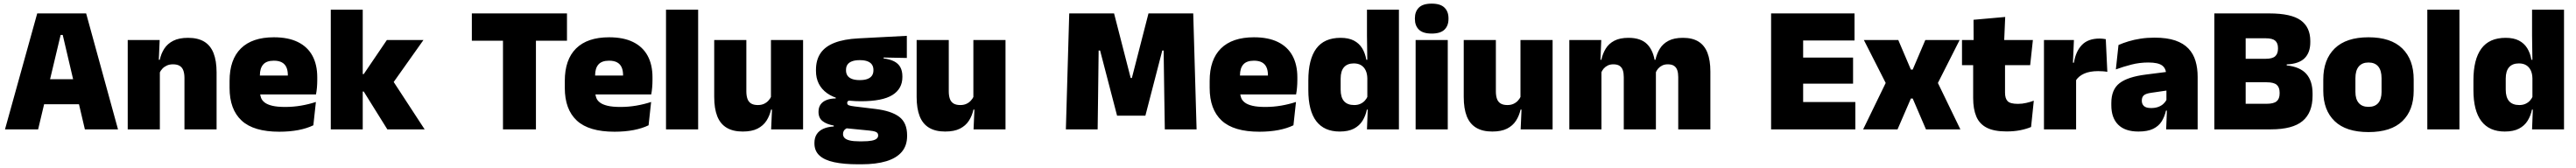

<svg xmlns="http://www.w3.org/2000/svg" viewBox="-20 -713 14189 926"><path d="M7.5 0 185 -639H454.5L630 0H447.5L325.5 -520.5H314L190 0ZM175 -138.5V-276.5H461.5V-138.5Z M996 0V-283Q996 -306.5 990.2 -323.5Q984.5 -340.5 970.5 -349.5Q956.5 -358.5 932.5 -358.5Q914 -358.5 899.5 -352Q885 -345.5 874.8 -334.8Q864.5 -324 858.5 -310.5L831.5 -383.5H860Q867.5 -418 885.2 -445.2Q903 -472.5 934.8 -488.5Q966.5 -504.5 1016 -504.5Q1070 -504.5 1104.8 -483.5Q1139.5 -462.5 1156.2 -420.2Q1173 -378 1173 -313.5V0ZM683.5 0V-492.5H859.5L854 -366L860.5 -348V0Z M1518.5 13Q1377 13 1310.8 -48.5Q1244.5 -110 1244.5 -228.5V-267Q1244.5 -384.5 1306.8 -446Q1369 -507.5 1488.5 -507.5Q1568 -507.5 1621 -481.2Q1674 -455 1700.8 -405.8Q1727.5 -356.5 1727.5 -287V-271.5Q1727.5 -251.5 1725.8 -230.8Q1724 -210 1720.5 -192.5H1562Q1564 -223 1564.8 -250Q1565.5 -277 1565.5 -298.5Q1565.5 -324.5 1557.5 -342.2Q1549.5 -360 1532.5 -369.2Q1515.5 -378.5 1488.5 -378.5Q1448 -378.5 1429.8 -357.5Q1411.5 -336.5 1411.5 -298V-253.5L1412.5 -234.5V-203.5Q1412.5 -188 1418 -173.5Q1423.5 -159 1438.2 -147.8Q1453 -136.5 1480.2 -130Q1507.5 -123.5 1551 -123.5Q1595.5 -123.5 1638 -130.8Q1680.5 -138 1720 -151L1706 -22.5Q1671.5 -5.5 1623.8 3.8Q1576 13 1518.5 13ZM1338 -192.5V-296.5H1685V-192.5Z M2113.5 0 1983.5 -208.5H1947.5V-304.5H1983.5L2111 -492.5H2312.5L2137.5 -245.5V-278L2319 0ZM1802 0V-659.5H1978V0Z M2750.5 0V-603.5H2932V0ZM2579 -488.5V-639H3103V-488.5Z M3365 13Q3223.5 13 3157.2 -48.5Q3091 -110 3091 -228.5V-267Q3091 -384.5 3153.2 -446Q3215.5 -507.5 3335 -507.5Q3414.5 -507.5 3467.5 -481.2Q3520.5 -455 3547.2 -405.8Q3574 -356.5 3574 -287V-271.5Q3574 -251.5 3572.2 -230.8Q3570.5 -210 3567 -192.5H3408.5Q3410.5 -223 3411.2 -250Q3412 -277 3412 -298.5Q3412 -324.5 3404 -342.2Q3396 -360 3379 -369.2Q3362 -378.5 3335 -378.5Q3294.5 -378.5 3276.2 -357.5Q3258 -336.5 3258 -298V-253.5L3259 -234.5V-203.5Q3259 -188 3264.5 -173.5Q3270 -159 3284.8 -147.8Q3299.5 -136.5 3326.8 -130Q3354 -123.5 3397.5 -123.5Q3442 -123.5 3484.5 -130.8Q3527 -138 3566.5 -151L3552.5 -22.5Q3518 -5.5 3470.2 3.8Q3422.5 13 3365 13ZM3184.5 -192.5V-296.5H3531.5V-192.5Z M3648.5 0V-659.5H3825.5V0Z M4091 -492.5V-209.5Q4091 -186 4096.8 -169Q4102.5 -152 4116.5 -143Q4130.5 -134 4154.5 -134Q4173.5 -134 4187.8 -140.5Q4202 -147 4212.2 -158Q4222.5 -169 4228.5 -182L4255.5 -109H4227Q4219.5 -75 4201.8 -47.5Q4184 -20 4152.5 -4Q4121 12 4071 12Q4017.5 12 3982.5 -9Q3947.5 -30 3930.8 -72.2Q3914 -114.5 3914 -179V-492.5ZM4403.5 -492.5V0H4227.5L4233 -126.5L4226.5 -144.5V-492.5Z M4722 -155Q4597 -155 4535.8 -199.2Q4474.5 -243.5 4474.5 -322V-328Q4474.5 -383 4499.8 -420Q4525 -457 4577 -477.2Q4629 -497.5 4709 -501.5L4975 -515.5V-393.5L4847 -396V-391Q4882.5 -386.5 4905.5 -374.5Q4928.5 -362.5 4939.5 -342Q4950.5 -321.5 4950.5 -291.5V-288.5Q4950.5 -223.5 4895.5 -189.2Q4840.5 -155 4722 -155ZM4713 66H4729.5Q4762.5 66 4781.5 62.2Q4800.5 58.5 4808.8 51.2Q4817 44 4817 34V33Q4817 19 4803.8 13.8Q4790.5 8.5 4767.5 6.5L4620.5 -8L4658 -10.5Q4647.5 -8.5 4639.8 -3.8Q4632 1 4627.8 8.2Q4623.5 15.5 4623.5 25.5V26.5Q4623.5 38.5 4632.2 47.5Q4641 56.5 4660.8 61.2Q4680.5 66 4713 66ZM4705 192.5Q4628 192.5 4574.5 181Q4521 169.5 4493.5 144Q4466 118.5 4466 77V75Q4466 46.5 4478.5 27Q4491 7.5 4515 -3.2Q4539 -14 4572.5 -16V-21Q4533 -28 4510.8 -45.5Q4488.5 -63 4488.5 -96V-97Q4488.5 -121 4499.8 -137Q4511 -153 4532.2 -161.5Q4553.5 -170 4583.5 -170.5V-190L4701 -160H4669.5Q4657.5 -160 4652 -156.5Q4646.5 -153 4646.5 -146V-145.5Q4646.5 -136 4656 -132.5Q4665.5 -129 4686 -126.5L4801.5 -112.5Q4889.5 -102 4933 -69.2Q4976.5 -36.5 4976.5 33V36.5Q4976.5 89.5 4947.2 124Q4918 158.5 4862 175.5Q4806 192.5 4725.5 192.5ZM4715.5 -271.5Q4741.5 -271.5 4758 -277.8Q4774.5 -284 4782.8 -296Q4791 -308 4791 -325V-328Q4791 -345 4782.8 -357Q4774.5 -369 4758 -375.2Q4741.5 -381.5 4715.5 -381.5Q4690 -381.5 4673.2 -375.2Q4656.5 -369 4648.2 -357.2Q4640 -345.5 4640 -328V-325Q4640 -308 4648.2 -296Q4656.5 -284 4673.2 -277.8Q4690 -271.5 4715.5 -271.5Z M5206 -492.5V-209.5Q5206 -186 5211.8 -169Q5217.5 -152 5231.5 -143Q5245.5 -134 5269.5 -134Q5288.5 -134 5302.8 -140.5Q5317 -147 5327.2 -158Q5337.5 -169 5343.5 -182L5370.5 -109H5342Q5334.5 -75 5316.8 -47.5Q5299 -20 5267.5 -4Q5236 12 5186 12Q5132.5 12 5097.5 -9Q5062.5 -30 5045.8 -72.2Q5029 -114.5 5029 -179V-492.5ZM5518.5 -492.5V0H5342.5L5348 -126.5L5341.5 -144.5V-492.5Z M5851 0 5869.5 -639H6116.5L6208 -283H6214.5L6306 -639H6552.5L6571 0H6396L6393 -189.5L6389.5 -434.5H6382L6289 -75.5H6133L6039.5 -434.5H6031.5L6028.5 -189L6026 0Z M6917 13Q6775.5 13 6709.2 -48.5Q6643 -110 6643 -228.5V-267Q6643 -384.5 6705.2 -446Q6767.5 -507.5 6887 -507.5Q6966.5 -507.5 7019.5 -481.2Q7072.5 -455 7099.2 -405.8Q7126 -356.5 7126 -287V-271.5Q7126 -251.5 7124.2 -230.8Q7122.5 -210 7119 -192.5H6960.5Q6962.5 -223 6963.2 -250Q6964 -277 6964 -298.5Q6964 -324.5 6956 -342.2Q6948 -360 6931 -369.2Q6914 -378.5 6887 -378.5Q6846.5 -378.5 6828.2 -357.5Q6810 -336.5 6810 -298V-253.5L6811 -234.5V-203.5Q6811 -188 6816.5 -173.5Q6822 -159 6836.8 -147.8Q6851.5 -136.5 6878.8 -130Q6906 -123.5 6949.5 -123.5Q6994 -123.5 7036.5 -130.8Q7079 -138 7118.5 -151L7104.5 -22.5Q7070 -5.5 7022.2 3.8Q6974.5 13 6917 13ZM6736.5 -192.5V-296.5H7083.5V-192.5Z M7359 12Q7274 12 7230.2 -45.2Q7186.5 -102.5 7186.5 -217V-269.5Q7186.5 -386 7230.2 -445.2Q7274 -504.5 7364 -504.5Q7408 -504.5 7437 -489.5Q7466 -474.5 7482.8 -447.5Q7499.5 -420.5 7506 -383.5H7551.5L7511.5 -281Q7511 -307 7502.2 -325.2Q7493.5 -343.5 7477.2 -353.5Q7461 -363.5 7437 -363.5Q7401.5 -363.5 7383 -342.5Q7364.5 -321.5 7364.5 -279.5V-219Q7364.5 -176.5 7383.2 -155.2Q7402 -134 7439.5 -134Q7458 -134 7472.8 -140.5Q7487.5 -147 7498 -158.5Q7508.5 -170 7514.5 -185L7558 -109H7509Q7502 -75 7485 -47.5Q7468 -20 7437.5 -4Q7407 12 7359 12ZM7509.5 0 7514.5 -128.5 7511.5 -153V-350V-372.5L7509.5 -517V-659.5H7685.5V0Z M7777.5 0V-492.5H7954.5V0ZM7866 -528Q7817.5 -528 7795.5 -549.8Q7773.5 -571.5 7773.5 -608.5V-612.5Q7773.5 -649.5 7795.5 -671.2Q7817.5 -693 7866 -693Q7914 -693 7936.2 -671.2Q7958.5 -649.5 7958.5 -612.5V-608.5Q7958.5 -571 7936.2 -549.5Q7914 -528 7866 -528Z M8219.5 -492.5V-209.5Q8219.5 -186 8225.2 -169Q8231 -152 8245 -143Q8259 -134 8283 -134Q8302 -134 8316.2 -140.5Q8330.5 -147 8340.8 -158Q8351 -169 8357 -182L8384 -109H8355.5Q8348 -75 8330.2 -47.5Q8312.5 -20 8281 -4Q8249.5 12 8199.5 12Q8146 12 8111 -9Q8076 -30 8059.2 -72.2Q8042.5 -114.5 8042.5 -179V-492.5ZM8532 -492.5V0H8356L8361.5 -126.5L8355 -144.5V-492.5Z M9224 0V-288Q9224 -310 9218.8 -325.8Q9213.5 -341.5 9201 -350Q9188.5 -358.5 9166.5 -358.5Q9149 -358.5 9135.8 -352Q9122.5 -345.5 9113.2 -334.8Q9104 -324 9099 -310.5L9083.5 -383.5H9098.5Q9106 -418 9123 -445.2Q9140 -472.5 9170.8 -488.5Q9201.5 -504.5 9250 -504.5Q9302 -504.5 9335.2 -484Q9368.5 -463.5 9384.8 -422.2Q9401 -381 9401 -318.5V0ZM8624 0V-492.5H8800L8794.5 -352.5L8801 -348V0ZM8924 0V-288Q8924 -310 8918.8 -325.8Q8913.5 -341.5 8901 -350Q8888.5 -358.5 8866.5 -358.5Q8849 -358.5 8835.8 -352Q8822.5 -345.5 8813.2 -334.8Q8804 -324 8799 -310.5L8772 -383.5H8800.5Q8808 -418 8824.8 -445.2Q8841.5 -472.5 8872 -488.5Q8902.5 -504.5 8950 -504.5Q9018.5 -504.5 9053.2 -469Q9088 -433.5 9096.5 -366.5Q9097.5 -356.5 9099.2 -341Q9101 -325.5 9101 -314V0Z M9735.5 0V-639H9912V0ZM9788 0V-150.5H10199.5V0ZM9839.5 -252V-395.5H10187V-252ZM9788 -490V-639H10195V-490Z M10242.5 0 10378.5 -280V-232.5L10246.5 -492.5H10436L10505.5 -329.5H10515.5L10585 -492.5H10774L10642.5 -232.5V-280L10778 0H10588.5L10515.5 -170H10505.5L10432 0Z M11032 11.5Q10963.5 11.5 10923.2 -9.2Q10883 -30 10865.8 -71Q10848.5 -112 10848.5 -172V-436H11024V-202Q11024 -170 11038.5 -155.2Q11053 -140.5 11095.5 -140.5Q11118.5 -140.5 11141.2 -145.8Q11164 -151 11182.5 -158L11167.5 -13Q11141.5 -2 11107.5 4.8Q11073.5 11.5 11032 11.5ZM10787 -354V-492.5H11177.5L11162.5 -354ZM10851 -480.5 10850.5 -604 11025 -619.5 11019 -480.5Z M11413 -267.5 11362 -367.5H11403.5Q11413.5 -430 11447.5 -465.2Q11481.5 -500.5 11545 -500.5Q11554.5 -500.5 11562.8 -499.5Q11571 -498.5 11579 -497L11587.5 -317Q11577.5 -319 11563.8 -320Q11550 -321 11537 -321Q11490 -321 11459 -306.8Q11428 -292.5 11413 -267.5ZM11238.5 0V-492.5H11403.5L11396.5 -329.5H11415.5V0Z M11911.5 0 11916.5 -126 11913 -130.5V-283.5L11911.5 -301.5Q11911.5 -336 11889.2 -352.2Q11867 -368.5 11813.5 -368.5Q11765 -368.5 11720.2 -357Q11675.5 -345.5 11634.5 -330.5L11649 -465Q11674 -476 11704.5 -485.2Q11735 -494.5 11771 -500Q11807 -505.5 11847.5 -505.5Q11916 -505.5 11961.8 -489.8Q12007.5 -474 12034.5 -445.2Q12061.5 -416.5 12073.2 -377Q12085 -337.5 12085 -290V0ZM11759 12Q11685 12 11647.2 -25.8Q11609.5 -63.5 11609.5 -133V-145.5Q11609.5 -219.5 11654.8 -254.5Q11700 -289.5 11799.5 -302L11925 -318L11935.5 -217L11829 -201.5Q11800 -197.5 11788.8 -187.8Q11777.5 -178 11777.5 -159V-157Q11777.5 -139.5 11789.2 -128.5Q11801 -117.5 11828.5 -117.5Q11851.5 -117.5 11868.2 -123.8Q11885 -130 11896.2 -140.5Q11907.5 -151 11914 -163.5L11939 -103.5H11910.5Q11903 -70 11886.8 -44Q11870.5 -18 11840 -3Q11809.5 12 11759 12Z M12307 0V-141H12465.5Q12504 -141 12520.2 -154.8Q12536.5 -168.5 12536.5 -197.5V-203Q12536.5 -232 12520.2 -245.8Q12504 -259.5 12465.5 -259.5H12303.5V-389H12460Q12497 -389 12512.2 -403Q12527.5 -417 12527.5 -444.5V-448Q12527.5 -475.5 12512.2 -488.8Q12497 -502 12460 -502H12303.5V-639H12480Q12600 -639 12652.8 -601Q12705.5 -563 12705.5 -487V-480Q12705.5 -423.5 12674.2 -392.2Q12643 -361 12575.5 -358V-352.5Q12649.5 -344.5 12683.8 -305.5Q12718 -266.5 12718 -197V-185.5Q12718 -92 12663 -46Q12608 0 12488.5 0ZM12177 0V-639H12349.5V0Z M13026 15Q12902.5 15 12839.8 -45.2Q12777 -105.5 12777 -212.5V-275Q12777 -384.5 12840 -446Q12903 -507.5 13026 -507.5Q13149.5 -507.5 13212.2 -446Q13275 -384.5 13275 -275V-212.5Q13275 -105.5 13212.5 -45.2Q13150 15 13026 15ZM13026 -124Q13061.5 -124 13079.8 -145.2Q13098 -166.5 13098 -206V-282Q13098 -324.5 13079.8 -346.5Q13061.5 -368.5 13026 -368.5Q12991 -368.5 12972.5 -346.5Q12954 -324.5 12954 -282V-206Q12954 -166.5 12972.5 -145.2Q12991 -124 13026 -124Z M13350 0V-659.5H13527V0Z M13776.5 12Q13691.5 12 13647.8 -45.2Q13604 -102.5 13604 -217V-269.5Q13604 -386 13647.8 -445.2Q13691.5 -504.5 13781.5 -504.5Q13825.5 -504.5 13854.5 -489.5Q13883.5 -474.5 13900.2 -447.5Q13917 -420.5 13923.5 -383.5H13969L13929 -281Q13928.5 -307 13919.8 -325.2Q13911 -343.5 13894.8 -353.5Q13878.5 -363.5 13854.5 -363.5Q13819 -363.5 13800.5 -342.5Q13782 -321.5 13782 -279.5V-219Q13782 -176.5 13800.8 -155.2Q13819.5 -134 13857 -134Q13875.5 -134 13890.2 -140.5Q13905 -147 13915.5 -158.5Q13926 -170 13932 -185L13975.5 -109H13926.5Q13919.5 -75 13902.5 -47.5Q13885.5 -20 13855 -4Q13824.5 12 13776.5 12ZM13927 0 13932 -128.5 13929 -153V-350V-372.5L13927 -517V-659.5H14103V0Z"/></svg>

Font: Anek Telugu Medium ExtraBold
Style: Regular
Weight: 800
Version: Version 1.003